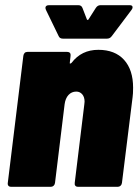

<svg xmlns="http://www.w3.org/2000/svg" viewBox="-20 -720 533 740"><path d="M493 -382Q493 -358 491 -345L450 -15Q449 -8 444.5 -4Q440 0 434 0H280Q274 0 270.5 -4Q267 -8 268 -15L305 -318L306 -328Q306 -346 297 -356.5Q288 -367 274 -367Q256 -367 244 -354Q232 -341 229 -318L192 -15Q191 -8 186.5 -4Q182 0 176 0H22Q16 0 12.5 -4Q9 -8 10 -15L70 -505Q71 -512 75 -516Q79 -520 86 -520H239Q246 -520 249.5 -516Q253 -512 252 -505L249 -478Q248 -475 250.5 -475Q253 -475 256 -478Q294 -528 359 -528Q423 -528 458 -489.5Q493 -451 493 -382ZM155 -689Q155 -700 169 -700H282Q294 -700 298 -689L315 -645Q318 -641 321 -645L349 -689Q356 -700 367 -700H480Q491 -700 491 -692Q491 -687 487 -682L411 -581Q404 -571 392 -571H223Q210 -571 206 -581L157 -682Q155 -688 155 -689Z"/></svg>

Font: Barlow Semi Condensed Black
Style: Italic
Weight: 900
Width: 4
Italic angle: -7°
Designer: Jeremy Tribby
Foundry: Tribby Type
Version: Version 1.408